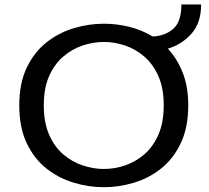

<svg xmlns="http://www.w3.org/2000/svg" viewBox="-20 -810 915 842"><path d="M436 11Q369 11 303.2 -8.8Q237.5 -28.5 183.5 -71.2Q129.5 -114 97 -182.5Q64.5 -251 64.5 -348Q64.5 -444.5 97 -512.8Q129.5 -581 183.5 -623.8Q237.5 -666.5 303.2 -686.2Q369 -706 436 -706Q491 -706 546.2 -692.5Q601.5 -679 649.5 -650Q704.5 -652.5 740 -683.8Q775.5 -715 775.5 -790.5H862Q862 -709 819 -661.5Q776 -614 716 -596.5Q756.5 -553.5 781 -492Q805.5 -430.5 805.5 -348Q805.5 -251 773 -182.5Q740.5 -114 686.8 -71.2Q633 -28.5 567.5 -8.8Q502 11 436 11ZM436 -69Q482 -69 528.2 -84.5Q574.5 -100 613 -133.2Q651.5 -166.5 674.8 -219.8Q698 -273 698 -348Q698 -423 674.8 -475.8Q651.5 -528.5 613 -561.8Q574.5 -595 528.2 -610.5Q482 -626 436 -626Q389 -626 342.5 -610.5Q296 -595 257.2 -561.8Q218.5 -528.5 195.2 -475.8Q172 -423 172 -348Q172 -273 195.2 -219.8Q218.5 -166.5 257.2 -133.2Q296 -100 342.5 -84.5Q389 -69 436 -69Z"/></svg>

Font: Trispace SemiExpanded
Style: Regular
Weight: 400
Width: 6
Designer: Tyler Finck
Foundry: Etcetera Type Company
Version: Version 1.210; ttfautohint (v1.8.3)